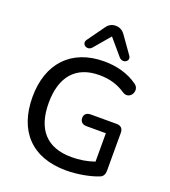

<svg xmlns="http://www.w3.org/2000/svg" viewBox="-167 -1070 1065 1201"><g transform="rotate(20 365.5 -469.5)"><path d="M396 -877 487 -770C515 -739 562 -769 538 -802L458 -915C441 -938 421 -948 396 -948C371 -948 351 -938 335 -915L254 -802C231 -769 278 -739 305 -770ZM412 9C485 9 569 -6 626 -29C646 -37 654 -54 654 -78V-330C654 -358 638 -373 611 -373H438C411 -373 395 -359 395 -335C395 -310 411 -295 438 -295H567V-106C519 -89 467 -81 416 -81C250 -81 166 -175 166 -352C166 -525 249 -623 405 -623C474 -623 529 -607 582 -571C634 -539 676 -617 629 -648C564 -695 485 -714 405 -714C187 -714 58 -575 58 -352C58 -128 182 9 412 9Z"/></g></svg>

Font: Nunito SemiBold
Style: Regular
Weight: 600
Designer: Vernon Adams
Foundry: Vernon Adams
Version: Version 3.602